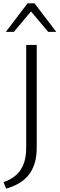

<svg xmlns="http://www.w3.org/2000/svg" viewBox="-20 -927 357 1150"><path d="M137 -44V-658H200V-44Q200 11 187 52.5Q174 94 149.5 123.5Q125 153 91.5 172Q58 191 17 203L1 164Q45 149 75 123Q105 97 121 56.5Q137 16 137 -44ZM269 -736 156 -870 145 -907H187L317 -736ZM15 -736 145 -907H187L176 -871L63 -736Z"/></svg>

Font: Ysabeau Office Light
Style: Regular
Weight: 300
Designer: Christian Thalmann (Catharsis Fonts)
Version: Version 2.001;gftools[0.9.30]; featfreeze: tnum,lnum,ss02